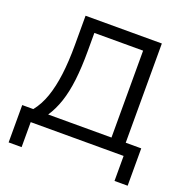

<svg xmlns="http://www.w3.org/2000/svg" viewBox="-149 -843 1109 1140"><g transform="rotate(20 405.5 -273.5)"><path d="M27 158V-78H97Q134 -124 156 -187.5Q178 -251 188.5 -333.5Q199 -416 199 -519V-705H681V-78H779V158H696V0H109V158ZM191 -78H591V-627H283V-513Q283 -409 273.5 -329Q264 -249 243.5 -187.5Q223 -126 191 -78Z"/></g></svg>

Font: Nunito Sans 8pt
Style: Regular
Weight: 400
Version: Version 3.101;gftools[0.9.27]